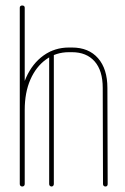

<svg xmlns="http://www.w3.org/2000/svg" viewBox="-20 -678 456 699"><path d="M70 -8Q70 -4 67.5 -1.5Q65 1 61 1Q57 1 54.5 -1.5Q52 -4 52 -8V-650Q52 -654 54.5 -656Q57 -658 61 -658Q65 -658 67.5 -656Q70 -654 70 -650ZM70 -278Q70 -274 67.5 -271.5Q65 -269 61 -269Q57 -269 54.5 -271.5Q52 -274 52 -278Q52 -344 75 -395.5Q98 -447 138.5 -476Q179 -505 231 -505H242Q303 -505 337 -466Q371 -427 371 -358L372 -8Q372 -4 370 -1.5Q368 1 364 1Q360 1 357.5 -1.5Q355 -4 355 -8L354 -358Q354 -421 324.5 -454.5Q295 -488 242 -488H231Q184 -488 147.5 -461.5Q111 -435 90.5 -388Q70 -341 70 -278ZM176 -8Q176 -4 173.5 -1.5Q171 1 168 1Q164 1 161.5 -1.5Q159 -4 159 -8V-483Q159 -487 161.5 -489.5Q164 -492 168 -492Q171 -492 173.5 -489.5Q176 -487 176 -483Z"/></svg>

Font: Libertine-Super Thin
Style: Regular
Weight: 100
Designer: Bastien Sozeau
Foundry: NBR — Bastien Sozeau
Version: Version 2.003;gftools[0.9.33]